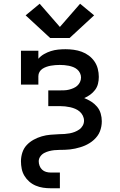

<svg xmlns="http://www.w3.org/2000/svg" viewBox="-20 -801 640 1026"><path d="M251 205Q230 205 210 202Q190 199 171 191Q152 183 136.5 169.5Q121 156 110.5 138.5Q100 121 96 101Q92 81 92 61Q92 37 99.5 14Q107 -9 123 -26Q139 -43 160 -54.5Q181 -66 203.5 -72.5Q226 -79 249.5 -81Q273 -83 297 -84Q311 -84 325 -85Q339 -86 352.5 -88.5Q366 -91 379 -96Q392 -101 403.5 -109Q415 -117 422 -129.5Q429 -142 429 -156Q429 -170 422.5 -183Q416 -196 405.5 -205Q395 -214 382 -219.5Q369 -225 355.5 -228Q342 -231 328 -232.5Q314 -234 300 -234H238V-318H300Q312 -318 324.5 -318.5Q337 -319 349 -322Q361 -325 372.5 -330Q384 -335 393 -343Q402 -351 407.5 -362.5Q413 -374 413 -387Q413 -399 407.5 -410.5Q402 -422 392.5 -430Q383 -438 371.5 -442.5Q360 -447 348 -449.5Q336 -452 323.5 -453Q311 -454 299 -454Q287 -454 275 -453Q263 -452 251.5 -450Q240 -448 228.5 -444Q217 -440 207 -433.5Q197 -427 191 -416.5Q185 -406 185 -394V-349H92V-530H185V-487Q198 -502 215.5 -512Q233 -522 252 -528Q271 -534 290.5 -536Q310 -538 330 -538Q352 -538 374 -535Q396 -532 416.5 -524.5Q437 -517 454.5 -504Q472 -491 484.5 -473Q497 -455 502.5 -433.5Q508 -412 508 -390Q508 -371 503.5 -353Q499 -335 488 -320.5Q477 -306 462 -295Q447 -284 430 -277Q450 -269 467.5 -258Q485 -247 498.5 -231Q512 -215 518 -194.5Q524 -174 524 -153Q524 -139 521.5 -125.5Q519 -112 514 -99Q509 -86 500.5 -74.5Q492 -63 481.5 -53.5Q471 -44 459 -36.5Q447 -29 434.5 -23.5Q422 -18 408.5 -14Q395 -10 381.5 -7Q368 -4 354 -2.5Q340 -1 326 -0.5Q312 0 298 0Q284 0 270 1.5Q256 3 242.5 6.5Q229 10 216.5 16.5Q204 23 195.5 35Q187 47 187 61Q187 73 191.5 85Q196 97 205 105.5Q214 114 226 117.5Q238 121 251 121H300V205ZM248 -598 117 -719 192 -781 300 -657 408 -781 483 -719 352 -598Z"/></svg>

Font: Iosevka Slab Medium Extended
Style: Regular
Weight: 500
Width: 7
Monospace: yes
Designer: Belleve Invis
Foundry: Belleve Invis
Version: Version 11.1.1; ttfautohint (v1.8.3)